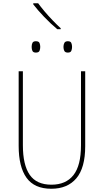

<svg xmlns="http://www.w3.org/2000/svg" viewBox="-20 -1153 640 1183"><path d="M296 10Q192 10 143.5 -57.5Q95 -125 95 -254V-714H121V-258Q121 -137 163 -76Q205 -15 297 -15Q386 -15 432.5 -74Q479 -133 479 -258V-714H505V-252Q505 -119 450.5 -54.5Q396 10 296 10ZM398 -829Q382 -829 376.5 -839Q371 -849 371 -864Q371 -878 376.5 -888.5Q382 -899 398 -899Q415 -899 419.5 -888Q424 -877 424 -864Q424 -851 419.5 -840Q415 -829 398 -829ZM201 -829Q185 -829 180 -839Q175 -849 175 -864Q175 -879 180 -889Q185 -899 201 -899Q219 -899 223.5 -888Q228 -877 228 -864Q228 -851 223.5 -840Q219 -829 201 -829ZM333 -973Q293 -1006 252 -1049Q211 -1092 185 -1126V-1133H215Q230 -1112 254 -1083.5Q278 -1055 305 -1027Q332 -999 354 -979V-973Z"/></svg>

Font: Noto Sans Mono Thin
Style: Regular
Weight: 100
Designer: Monotype Design Team
Foundry: Monotype Imaging Inc.
Version: Version 2.014